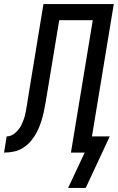

<svg xmlns="http://www.w3.org/2000/svg" viewBox="-60 -755 583 950"><path d="M277 175 359 0H291L399 -655H233L173 -292Q169 -268 165 -244Q161 -220 155.5 -196Q150 -172 142 -148Q134 -124 122.5 -101.5Q111 -79 94 -58.5Q77 -38 55 -24Q33 -10 8.5 -5Q-16 0 -40 0L-27 -80Q-16 -80 -5 -84.5Q6 -89 15.5 -97.5Q25 -106 33 -116Q41 -126 46 -137Q51 -148 55.5 -159Q60 -170 63 -181.5Q66 -193 68 -204.5Q70 -216 72 -228Q76 -250 79 -271.5Q82 -293 86 -315L155 -735H503L395 -80H483L364 175Z"/></svg>

Font: Iosevka Curly Medium
Style: Italic
Weight: 500
Italic angle: -9°
Monospace: yes
Designer: Belleve Invis
Foundry: Belleve Invis
Version: Version 22.1.2; ttfautohint (v1.8.4)